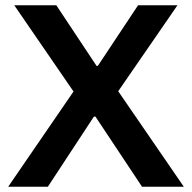

<svg xmlns="http://www.w3.org/2000/svg" viewBox="-20 -706 726 726"><path d="M11 0 258 -360 34 -686H193L345 -457H350L502 -686H651L427 -361L675 0H517L341 -265H335L161 0Z"/></svg>

Font: Archivo SemiBold
Style: Regular
Weight: 600
Designer: Hector Gatti
Foundry: Omnibus-Type
Version: Version 2.001